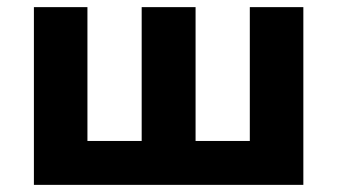

<svg xmlns="http://www.w3.org/2000/svg" viewBox="-20 -518 945 538"><path d="M75 0V-498H225V-123H377V-498H528V-123H680V-498H830V0Z"/></svg>

Font: Nunito Sans 9pt ExtraBold
Style: Regular
Weight: 800
Version: Version 3.101;gftools[0.9.27]